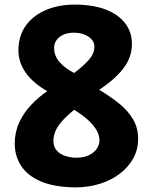

<svg xmlns="http://www.w3.org/2000/svg" viewBox="-20 -799 666 834"><path d="M44 -175Q44 -225 63.5 -267Q83 -309 115 -343Q147 -377 185 -403Q121 -440 90.5 -485Q60 -530 60 -580Q60 -643 92 -687.5Q124 -732 179.5 -755.5Q235 -779 304 -779Q384 -779 439.5 -757.5Q495 -736 524 -697.5Q553 -659 553 -609Q553 -550 516 -502Q479 -454 411 -409Q461 -379 499 -348Q537 -317 558.5 -280Q580 -243 580 -195Q580 -150 559 -111.5Q538 -73 500.5 -44.5Q463 -16 413.5 -0.5Q364 15 307 15Q216 14 157.5 -11Q99 -36 71.5 -79Q44 -122 44 -175ZM212 -187Q212 -161 227 -144.5Q242 -128 265 -121Q288 -114 311 -114Q343 -114 365.5 -124.5Q388 -135 400 -152.5Q412 -170 412 -189Q412 -214 397 -237.5Q382 -261 357 -282.5Q332 -304 302 -322Q268 -294 248 -271Q228 -248 220 -227Q212 -206 212 -187ZM302 -482Q341 -511 365.5 -538.5Q390 -566 390 -597Q390 -613 379.5 -626Q369 -639 349 -648Q329 -657 300 -657Q276 -657 257 -649Q238 -641 226.5 -626Q215 -611 215 -591Q215 -556 239 -529Q263 -502 302 -482Z"/></svg>

Font: Playpen Sans Arabic
Style: Bold
Weight: 700
Version: Version 2.000